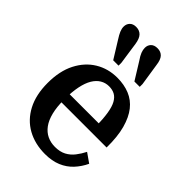

<svg xmlns="http://www.w3.org/2000/svg" viewBox="-229 -862 967 967"><g transform="rotate(45 254.5 -379.0)"><path d="M360 -704 378 -587V-567H340L283 -659Q269 -679 263 -694.5Q257 -710 257 -724Q257 -743 269 -755.5Q281 -768 304 -768Q328 -768 342 -753Q356 -738 360 -704ZM210 -704 227 -587V-567H189L132 -659Q119 -679 112.5 -694.5Q106 -710 106 -724Q106 -743 118 -755.5Q130 -768 152 -768Q176 -768 190.5 -753Q205 -738 210 -704ZM154 -252Q154 -200 163.5 -162Q173 -124 191 -99.5Q209 -75 234 -63Q259 -51 290 -51Q325 -51 349.5 -64Q374 -77 391.5 -99.5Q409 -122 422 -148L472 -113Q455 -77 429 -49Q403 -21 366 -5.5Q329 10 280 10Q208 10 153 -20.5Q98 -51 67 -110Q36 -169 36 -253Q36 -338 66.5 -397.5Q97 -457 149 -488.5Q201 -520 266 -520Q315 -520 354 -504Q393 -488 420 -454Q447 -420 462 -365.5Q477 -311 476 -233H134V-291H386L363 -267Q362 -323 356 -360.5Q350 -398 338 -419.5Q326 -441 308.5 -450.5Q291 -460 267 -460Q242 -460 221 -447.5Q200 -435 185 -410Q170 -385 162 -345.5Q154 -306 154 -252Z"/></g></svg>

Font: Roboto Serif 28pt Condensed Medium
Style: Regular
Weight: 500
Width: 3
Designer: Greg Gazdowicz
Foundry: Commercial Type
Version: Version 1.008